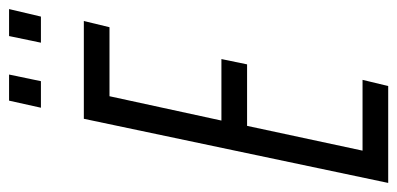

<svg xmlns="http://www.w3.org/2000/svg" viewBox="-252 -646 897 434"><g transform="rotate(-90 197.0 -428.5)"><path d="M1 0 146 -688H367L353 -630H197L142 -377H281L269 -319H130L74 -58H234L220 0ZM171 -785 187 -857H246L231 -785ZM318 -785 333 -857H394L377 -785Z"/></g></svg>

Font: Saira Ultra Condensed
Style: Italic
Weight: 400
Width: 1
Italic angle: -12°
Designer: Hector Gatti with collaboration of the Omnibus-Type team
Foundry: Omnibus-Type
Version: Version 1.001; ttfautohint (v1.8)